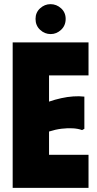

<svg xmlns="http://www.w3.org/2000/svg" viewBox="-20 -904 469 924"><path d="M406 -700V-541H216V-415Q245 -425 274.5 -431.5Q304 -438 332.5 -440Q361 -442 386 -439V-284L375 -278Q356 -285 330.5 -286.5Q305 -288 276 -284.5Q247 -281 216 -271V-159H406V0H41V-700ZM224 -740Q195 -740 173 -760.5Q151 -781 151 -813Q151 -844 173 -864Q195 -884 223 -884Q252 -884 274 -864Q296 -844 296 -813Q296 -781 274 -760.5Q252 -740 224 -740Z"/></svg>

Font: Phudu ExtraBold
Style: Regular
Weight: 800
Version: Version 1.005;gftools[0.9.23]